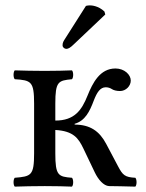

<svg xmlns="http://www.w3.org/2000/svg" viewBox="-20 -693 542 715"><path d="M300 -671 224.4 -552C216.3 -539.2 213 -535.2 213 -524C213 -517 220 -511 227 -511C234 -511 242 -515 257 -530L372 -639L369 -650C346 -672 320.4 -673 314 -673C309 -673 303 -672 300 -671ZM386 0C386 0 464 1 484 2C490 -4 490 -25 484 -31C445 -33 437 -41 420 -73L375 -158C350 -205 315 -229 258 -229V-232C297 -243 314 -278 329 -318C341 -349 353 -368 374 -368C383 -368 391 -365 397 -361C403 -357 414 -354 427 -354C449 -354 467 -373 467 -393C467 -415 443 -438 410 -438C352 -438 325 -384 306 -337C284 -282 257 -244 186 -244V-307C186 -390 197 -393 248 -398C254 -404 254 -425 248 -431C224 -430 186 -429 146 -429C103 -429 68 -430 35 -431C29 -425 29 -404 35 -398C96 -394 107 -390 107 -307V-122C107 -39 96 -36 35 -31C29 -25 29 -4 35 2C68 1 103 0 147 0C186 0 226 1 248 2C254 -4 254 -25 248 -31C197 -35 186 -39 186 -122V-209C254 -205 272 -178 290 -141L333 -51C346 -24 366 -1 386 0Z"/></svg>

Font: Libertinus Math
Style: Regular
Weight: 400
Designer: Philipp H. Poll
Foundry: Khaled Hosny
Version: Version 6.2